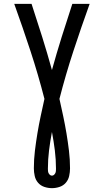

<svg xmlns="http://www.w3.org/2000/svg" viewBox="-20 -755 540 998"><path d="M250 223Q230 223 210.5 216.5Q191 210 178 195Q165 180 160.5 160Q156 140 156 120Q156 74 161.5 28.5Q167 -17 174.5 -62Q182 -107 191.5 -151.5Q201 -196 211 -241Q179 -366 138.5 -489.5Q98 -613 54 -735H144Q172 -650 199 -564Q226 -478 250 -391Q274 -478 301 -564Q328 -650 356 -735H446Q402 -613 361.5 -489.5Q321 -366 289 -241Q299 -196 308.5 -151.5Q318 -107 325.5 -62Q333 -17 338.5 28.5Q344 74 344 120Q344 140 339.5 160Q335 180 322 195Q309 210 289.5 216.5Q270 223 250 223ZM250 158Q256 158 260.5 154Q265 150 267.5 145Q270 140 270.5 134Q271 128 271 122Q271 74 265 26Q259 -22 250 -69Q241 -22 235 26Q229 74 229 122Q229 128 229.5 134Q230 140 232.5 145Q235 150 239.5 154Q244 158 250 158Z"/></svg>

Font: Iosevka Custom Medium
Style: Regular
Weight: 500
Monospace: yes
Designer: Belleve Invis
Foundry: Belleve Invis
Version: Version 32.5.0; ttfautohint (v1.8.4)